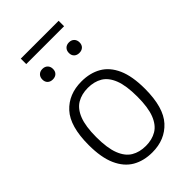

<svg xmlns="http://www.w3.org/2000/svg" viewBox="-263 -969 1069 1069"><g transform="rotate(-45 272.0 -434.0)"><path d="M272 9.5Q205 9.5 155.2 -19.2Q105.5 -48 77.8 -109.8Q50 -171.5 50 -270.5Q50 -418 110.5 -483.8Q171 -549.5 272 -549.5Q339 -549.5 388.8 -521Q438.5 -492.5 466 -431Q493.5 -369.5 493.5 -270.5Q493.5 -123 432.8 -56.8Q372 9.5 272 9.5ZM272 -41.5Q321 -41.5 357 -62.8Q393 -84 412.8 -134Q432.5 -184 432.5 -269Q432.5 -356 412.8 -406.2Q393 -456.5 357 -477.8Q321 -499 272 -499Q223 -499 186.8 -477.8Q150.5 -456.5 130.8 -406.8Q111 -357 111 -272Q111 -185 130.8 -134.8Q150.5 -84.5 186.5 -63Q222.5 -41.5 272 -41.5ZM376.5 -669.5Q357.5 -669.5 346 -680.5Q334.5 -691.5 334.5 -710.5Q334.5 -729.5 346 -741Q357.5 -752.5 376.5 -752.5Q395.5 -752.5 407 -741Q418.5 -729.5 418.5 -710.5Q418.5 -691.5 407 -680.5Q395.5 -669.5 376.5 -669.5ZM167.5 -669.5Q148.5 -669.5 137 -680.5Q125.5 -691.5 125.5 -710.5Q125.5 -729.5 137 -741Q148.5 -752.5 167.5 -752.5Q186.5 -752.5 198 -741Q209.5 -729.5 209.5 -710.5Q209.5 -691.5 198 -680.5Q186.5 -669.5 167.5 -669.5ZM123 -835V-878H421V-835Z"/></g></svg>

Font: Encode Sans Lt
Style: Regular
Weight: 300
Designer: Multiple Designers
Foundry: Impallari Type
Version: Version 3.002; ttfautohint (v1.8.3) -l 8 -r 50 -G 200 -x 14 